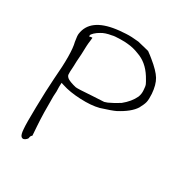

<svg xmlns="http://www.w3.org/2000/svg" viewBox="-170 -803 932 982"><g transform="rotate(30 296.0 -312.5)"><path d="M237.3 -671.9Q246.1 -673.8 292 -676.8Q322.3 -678.7 366.2 -673.8Q413.1 -663.1 414.1 -662.1Q430.7 -658.2 433.6 -657.2Q434.6 -656.2 439.5 -652.8Q444.3 -649.4 452.6 -643.1Q460.9 -636.7 467.8 -630.9Q518.6 -589.8 537.1 -559.1Q555.7 -528.3 559.6 -476.6Q561.5 -444.3 557.6 -427.7Q553.7 -411.1 539.1 -384.8Q514.6 -345.7 447.3 -310.5Q427.7 -300.8 365.2 -281.2Q320.3 -269.5 255.9 -272.5Q191.4 -275.4 147.5 -290L131.8 -294.9L130.9 -271.5Q132.8 -244.1 129.9 -213.9Q128.9 -113.3 133.8 -42L137.7 13.7L131.8 19.5Q127.9 26.4 127.9 33.2Q127.9 36.1 122.1 42Q106.4 57.6 93.8 47.9Q84 39.1 82 5.9Q79.1 -23.4 81.1 -122.6Q83 -221.7 87.9 -293Q101.6 -451.2 85.9 -510.7Q80.1 -544.9 82 -555.7Q94.7 -652.3 237.3 -671.9ZM324.2 -636.7Q313.5 -638.7 279.8 -638.2Q246.1 -637.7 233.4 -633.8Q196.3 -627.9 174.8 -614.3Q160.2 -606.4 147.5 -594.7Q134.8 -583 134.8 -576.2Q135.7 -570.3 136.7 -570.3Q137.7 -570.3 144.5 -573.2H153.3Q153.3 -565.4 151.4 -553.7Q147.5 -531.2 146.5 -471.7Q142.6 -421.9 142.6 -399.4Q139.6 -358.4 141.1 -348.6Q142.6 -338.9 154.3 -330.1Q171.9 -319.3 206.1 -311.5Q218.8 -309.6 297.9 -315.4L369.1 -319.3L386.7 -325.2Q417 -338.9 449.2 -359.4Q490.2 -392.6 507.8 -430.7Q515.6 -450.2 513.7 -471.7Q512.7 -494.1 508.3 -504.4Q503.9 -514.6 488.3 -540Q450.2 -600.6 392.6 -620.1Q359.4 -633.8 324.2 -636.7Z"/></g></svg>

Font: JasonHandwriting1
Style: Regular
Weight: 400
Version: Version 1.48.20